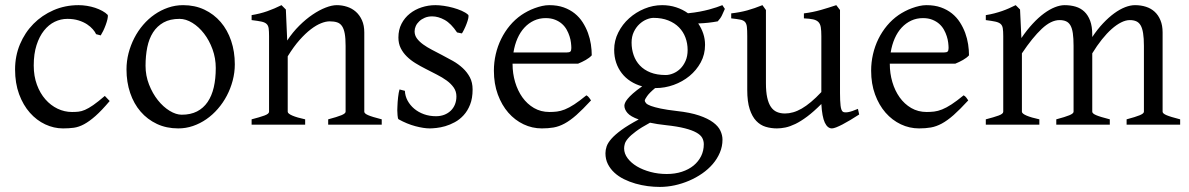

<svg xmlns="http://www.w3.org/2000/svg" viewBox="-20 -489 4663 753"><path d="M410.2 -92.8Q378.4 -55.2 354.2 -33.9Q330.1 -12.7 309.6 -1.7Q289.1 9.3 269.5 12Q250 14.6 227.1 14.6Q191.4 14.6 157.5 -1.2Q123.5 -17.1 97.2 -46.9Q70.8 -76.7 54.9 -119.6Q39.1 -162.6 39.1 -216.8Q39.1 -269.5 58.3 -315.4Q77.6 -361.3 111.1 -395.3Q144.5 -429.2 189.9 -449Q235.4 -468.8 288.1 -468.8Q304.2 -468.8 321 -466.1Q337.9 -463.4 353.3 -458.3Q368.7 -453.1 381.6 -446Q394.5 -439 402.8 -430.2Q403.8 -424.3 401.4 -413.6Q398.9 -402.8 394.5 -390.9Q390.1 -378.9 384.8 -367.9Q379.4 -356.9 375 -350.1L356.9 -355Q353 -363.8 344.2 -374Q335.4 -384.3 321.5 -393.6Q307.6 -402.8 288.3 -408.9Q269 -415 244.1 -415Q218.3 -415 194.6 -403.6Q170.9 -392.1 152.6 -369.1Q134.3 -346.2 123.3 -312Q112.3 -277.8 112.3 -231.9Q112.3 -190.4 124.8 -156.7Q137.2 -123 158 -99.4Q178.7 -75.7 205.8 -62.7Q232.9 -49.8 262.2 -49.8Q275.9 -49.8 287.6 -51Q299.3 -52.2 313.2 -58.1Q327.1 -64 345.5 -76.7Q363.8 -89.4 391.1 -112.8Z M826.2 -222.2Q826.2 -260.7 813.5 -295.7Q800.8 -330.6 780.3 -357.2Q759.8 -383.8 734.4 -399.4Q709 -415 684.1 -415Q647 -415 621.6 -400.9Q596.2 -386.7 580.3 -362.1Q564.5 -337.4 557.6 -303.7Q550.8 -270 550.8 -231Q550.8 -192.4 564.5 -157.5Q578.1 -122.6 599.1 -96.2Q620.1 -69.8 645.3 -54.4Q670.4 -39.1 692.9 -39.1Q727.5 -39.1 752.7 -52Q777.8 -64.9 794.2 -88.9Q810.5 -112.8 818.4 -146.5Q826.2 -180.2 826.2 -222.2ZM900.9 -236.8Q900.9 -204.6 892.6 -173.1Q884.3 -141.6 869.6 -113.8Q855 -85.9 834.5 -62.3Q814 -38.6 789.3 -21.5Q764.6 -4.4 736.8 5.1Q709 14.6 679.2 14.6Q632.8 14.6 595.5 -2.9Q558.1 -20.5 531.5 -51.3Q504.9 -82 490.5 -124.5Q476.1 -167 476.1 -216.8Q476.1 -249 484.1 -280.3Q492.2 -311.5 506.6 -339.6Q521 -367.7 541.3 -391.4Q561.5 -415 586.2 -432.1Q610.8 -449.2 639.2 -459Q667.5 -468.8 698.2 -468.8Q744.1 -468.8 781.5 -451.2Q818.8 -433.6 845.5 -402.6Q872.1 -371.6 886.5 -329.1Q900.9 -286.6 900.9 -236.8Z M1267.1 0V-21Q1302.2 -30.3 1318.8 -37.1Q1335.4 -43.9 1335.4 -50.8V-309.1Q1335.4 -338.9 1332 -357.4Q1328.6 -376 1321.3 -386.7Q1314 -397.5 1302 -401.4Q1290 -405.3 1272.9 -405.3Q1257.8 -405.3 1239.3 -397.9Q1220.7 -390.6 1199.5 -374.5Q1178.2 -358.4 1155 -332.3Q1131.8 -306.2 1108.4 -268.1V-50.8Q1108.4 -43.5 1126.7 -35.6Q1145 -27.8 1176.8 -21V0H966.8V-21Q999 -29.3 1017.1 -35.9Q1035.2 -42.5 1035.2 -50.8V-347.2Q1035.2 -366.2 1033.7 -377.4Q1032.2 -388.7 1025.6 -395Q1019 -401.4 1005.4 -404.3Q991.7 -407.2 966.8 -410.2V-429.7Q1000 -435.1 1028.3 -445.1Q1056.6 -455.1 1084 -468.8L1101.1 -451.7L1106.4 -330.1Q1127.9 -362.8 1153.8 -388.4Q1179.7 -414.1 1206.1 -431.9Q1232.4 -449.7 1257.1 -459.2Q1281.7 -468.8 1300.8 -468.8Q1321.8 -468.8 1341.3 -462.4Q1360.8 -456.1 1375.7 -442.9Q1390.6 -429.7 1399.7 -409.4Q1408.7 -389.2 1408.7 -361.8V-50.8Q1408.7 -43.9 1423.6 -37.4Q1438.5 -30.8 1477.1 -21V0Z M1833.5 -138.2Q1833.5 -103.5 1823.7 -78.9Q1814 -54.2 1798.3 -37.1Q1782.7 -20 1763.7 -9.8Q1744.6 0.5 1726.1 5.9Q1707.5 11.2 1691.2 12.9Q1674.8 14.6 1665.5 14.6Q1642.1 14.6 1609.1 5.9Q1576.2 -2.9 1543.5 -21Q1540 -22.5 1539.1 -37.1Q1538.1 -45.9 1538.1 -56.6Q1538.1 -63 1538.6 -70.3Q1539.1 -88.9 1541.3 -107.9Q1543.5 -127 1546.9 -138.2L1567.9 -132.8Q1568.8 -112.3 1578.6 -94.2Q1588.4 -76.2 1604.7 -62.5Q1621.1 -48.8 1642.8 -41Q1664.6 -33.2 1689.9 -33.2Q1707.5 -33.2 1722.2 -38.8Q1736.8 -44.4 1747.6 -54.7Q1758.3 -64.9 1764.2 -79.3Q1770 -93.8 1770 -110.8Q1770 -130.4 1759.5 -145.5Q1749 -160.6 1731.9 -173.1Q1714.8 -185.5 1693.1 -196.5Q1671.4 -207.5 1648.9 -219.2Q1628.4 -229.5 1609.4 -241.2Q1590.3 -252.9 1575.4 -267.6Q1560.5 -282.2 1551.5 -300.3Q1542.5 -318.4 1542.5 -341.8Q1542.5 -372.1 1554.7 -395.8Q1566.9 -419.4 1587.2 -435.5Q1607.4 -451.7 1633.5 -460.2Q1659.7 -468.8 1687.5 -468.8Q1702.6 -468.8 1720.9 -466.1Q1739.3 -463.4 1757.1 -458.5Q1774.9 -453.6 1790.5 -446.8Q1806.2 -439.9 1815.9 -431.2Q1818.8 -428.2 1816.7 -418Q1814.5 -407.7 1809.8 -395.5Q1805.2 -383.3 1799.8 -372.6Q1794.4 -361.8 1791.5 -357.9L1772.5 -361.8Q1749 -397 1723.9 -410.9Q1698.7 -424.8 1674.8 -424.8Q1658.7 -424.8 1646 -419.4Q1633.3 -414.1 1624.3 -405.5Q1615.2 -397 1610.6 -386.7Q1606 -376.5 1606 -366.2Q1606 -350.6 1615.2 -338.1Q1624.5 -325.7 1639.6 -314.7Q1654.8 -303.7 1674.1 -293.7Q1693.4 -283.7 1713.9 -272.9Q1734.9 -262.2 1756.3 -250Q1777.8 -237.8 1794.9 -221.9Q1812 -206.1 1822.8 -185.8Q1833.5 -165.5 1833.5 -138.2Z M2120.1 -418Q2095.2 -418 2074.2 -408.2Q2053.2 -398.4 2036.9 -380.9Q2020.5 -363.3 2009.5 -338.4Q1998.5 -313.5 1993.7 -283.2H2202.1Q2213.4 -283.2 2217 -286.9Q2220.7 -290.5 2220.7 -300.8Q2220.7 -309.6 2219.2 -321.8Q2217.8 -334 2213.6 -346.9Q2209.5 -359.9 2202.4 -372.6Q2195.3 -385.3 2184.1 -395.3Q2172.9 -405.3 2157 -411.6Q2141.1 -418 2120.1 -418ZM2300.8 -272Q2292 -262.2 2277.3 -253.9Q2262.7 -245.6 2247.1 -239.3H1990.2V-237.8Q1990.2 -201.2 2000.2 -167.2Q2010.3 -133.3 2028.8 -107.2Q2047.4 -81.1 2074.2 -65.4Q2101.1 -49.8 2134.8 -49.8Q2149.9 -49.8 2164.3 -51.5Q2178.7 -53.2 2195.3 -59.8Q2211.9 -66.4 2232.2 -79.6Q2252.4 -92.8 2279.8 -115.2Q2286.1 -111.8 2290.8 -105.5Q2295.4 -99.1 2297.9 -95.2Q2265.1 -59.6 2240.5 -37.8Q2215.8 -16.1 2194.1 -4.4Q2172.4 7.3 2151.1 11Q2129.9 14.6 2105 14.6Q2067.4 14.6 2033.4 -1.5Q1999.5 -17.6 1973.6 -47.1Q1947.8 -76.7 1932.4 -118.4Q1917 -160.2 1917 -211.9Q1917 -244.6 1924.3 -276.4Q1931.6 -308.1 1945.6 -336.4Q1959.5 -364.7 1979.5 -388.7Q1999.5 -412.6 2024.9 -430.2Q2035.6 -437.5 2049.1 -444.6Q2062.5 -451.7 2077.1 -457Q2091.8 -462.4 2106.2 -465.6Q2120.6 -468.8 2133.8 -468.8Q2166 -468.8 2190.7 -460Q2215.3 -451.2 2233.9 -436.3Q2252.4 -421.4 2265.1 -401.6Q2277.8 -381.8 2285.9 -359.9Q2293.9 -337.9 2297.4 -315.2Q2300.8 -292.5 2300.8 -272Z M2676.8 -293Q2676.8 -318.8 2668.2 -341.8Q2659.7 -364.7 2642.8 -381.8Q2626 -398.9 2600.8 -408.9Q2575.7 -418.9 2543 -418.9Q2530.8 -418.9 2515.9 -412.8Q2501 -406.7 2487.8 -394.5Q2474.6 -382.3 2465.8 -364Q2457 -345.7 2457 -321.8Q2457 -295.9 2465.1 -272.7Q2473.1 -249.5 2489.5 -232.2Q2505.9 -214.8 2531 -204.8Q2556.2 -194.8 2590.8 -194.8Q2605 -194.8 2620.4 -201.2Q2635.7 -207.5 2648.2 -219.7Q2660.6 -231.9 2668.7 -250.2Q2676.8 -268.6 2676.8 -293ZM2592.8 2Q2574.2 0 2558.6 -2.4Q2543 -4.9 2529.3 -7.8Q2494.1 11.2 2473.9 26.4Q2453.6 41.5 2443.4 53.5Q2433.1 65.4 2430.4 75.2Q2427.7 85 2427.7 92.8Q2427.7 113.3 2441.4 131.6Q2455.1 149.9 2478 163.6Q2501 177.2 2531.2 185.3Q2561.5 193.4 2594.7 193.4Q2627.4 193.4 2654.3 184.6Q2681.2 175.8 2700.2 160.2Q2719.2 144.5 2729.7 123.3Q2740.2 102.1 2740.2 76.7Q2740.2 63 2733.9 51.5Q2727.5 40 2710.9 30.8Q2694.3 21.5 2665.8 14.2Q2637.2 6.8 2592.8 2ZM2745.1 -313Q2745.1 -275.4 2728.3 -244.4Q2711.4 -213.4 2684.1 -190.9Q2656.7 -168.5 2622.1 -156Q2587.4 -143.6 2551.8 -143.6H2549.3Q2526.4 -124.5 2517.6 -111.6Q2508.8 -98.6 2508.8 -95.7Q2508.8 -89.8 2513.9 -84.2Q2519 -78.6 2533 -73.5Q2546.9 -68.4 2571.3 -63.2Q2595.7 -58.1 2633.8 -53.7Q2687 -47.9 2721.7 -36.1Q2756.3 -24.4 2776.9 -9Q2797.4 6.3 2805.4 23.9Q2813.5 41.5 2813.5 58.6Q2813.5 85.4 2803.2 109.6Q2793 133.8 2775.4 154.3Q2757.8 174.8 2733.9 191.4Q2710 208 2682.6 219.7Q2655.3 231.4 2626 237.8Q2596.7 244.1 2567.9 244.1Q2544.9 244.1 2520.5 241Q2496.1 237.8 2472.2 231Q2448.2 224.1 2427 213.6Q2405.8 203.1 2389.6 188.2Q2373.5 173.3 2364 154.5Q2354.5 135.7 2354.5 111.8Q2354.5 99.1 2359.1 85.2Q2363.8 71.3 2377.9 55.2Q2392.1 39.1 2417.5 20.5Q2442.9 2 2484.9 -20.5Q2453.1 -31.7 2440.9 -45.9Q2428.7 -60.1 2428.7 -74.7Q2428.7 -78.6 2431.2 -85.2Q2433.6 -91.8 2441.2 -101.1Q2448.7 -110.4 2462.4 -122.6Q2476.1 -134.8 2498.5 -150.4Q2473.6 -157.2 2453.4 -170.2Q2433.1 -183.1 2418.7 -201.7Q2404.3 -220.2 2396.5 -243.4Q2388.7 -266.6 2388.7 -293.9Q2388.7 -329.6 2404.8 -361.6Q2420.9 -393.6 2447.3 -417.2Q2473.6 -440.9 2507.3 -454.8Q2541 -468.8 2576.7 -468.8Q2606 -468.8 2631.6 -460.4Q2657.2 -452.1 2678.2 -437Q2703.6 -439.5 2724.1 -443.4Q2744.6 -447.3 2761 -451.7Q2777.3 -456.1 2790 -460.4Q2802.7 -464.8 2813 -468.8L2822.8 -454.1Q2816.9 -440.4 2811.5 -429Q2806.2 -417.5 2794.9 -405.3Q2776.4 -401.9 2758.5 -399.9Q2740.7 -397.9 2718.3 -397Q2731 -378.4 2738 -357.4Q2745.1 -336.4 2745.1 -313Z M3349.6 -40Q3331.5 -28.3 3314.9 -18.3Q3298.3 -8.3 3284.2 -1Q3270 6.3 3259.3 10.5Q3248.5 14.6 3242.7 14.6Q3225.6 14.6 3214.8 -8.1Q3204.1 -30.8 3201.2 -81.1Q3170.9 -50.8 3145.8 -32Q3120.6 -13.2 3099.4 -2.9Q3078.1 7.3 3060.3 11Q3042.5 14.6 3026.9 14.6Q3003.9 14.6 2982.9 8.3Q2961.9 2 2945.8 -14.9Q2929.7 -31.7 2920.2 -61Q2910.6 -90.3 2910.6 -136.2V-347.2Q2910.6 -370.6 2909.2 -383.5Q2907.7 -396.5 2901.6 -403.1Q2895.5 -409.7 2882.8 -412.1Q2870.1 -414.6 2847.7 -417V-436.5Q2865.2 -438.5 2880.6 -441.4Q2896 -444.3 2910.4 -448.2Q2924.8 -452.1 2939.5 -457.3Q2954.1 -462.4 2970.2 -468.8L2983.9 -449.7V-163.1Q2983.9 -128.9 2989 -106Q2994.1 -83 3003.7 -69.3Q3013.2 -55.7 3027.1 -49.8Q3041 -43.9 3058.6 -43.9Q3074.2 -43.9 3090.6 -48.6Q3106.9 -53.2 3124.3 -63.2Q3141.6 -73.2 3160.6 -89.1Q3179.7 -105 3201.2 -127.9V-347.2Q3201.2 -369.1 3199 -382.3Q3196.8 -395.5 3189.5 -402.8Q3182.1 -410.2 3168.7 -413.1Q3155.3 -416 3132.8 -417V-436.5Q3168 -440.9 3200.2 -450.2Q3232.4 -459.5 3259.8 -468.8L3274.4 -449.7V-124Q3274.4 -93.8 3276.6 -74.7Q3278.8 -55.7 3285.6 -50.8Q3291.5 -46.9 3305.7 -49.1Q3319.8 -51.3 3344.7 -62Z M3599.6 -418Q3574.7 -418 3553.7 -408.2Q3532.7 -398.4 3516.4 -380.9Q3500 -363.3 3489 -338.4Q3478 -313.5 3473.1 -283.2H3681.6Q3692.9 -283.2 3696.5 -286.9Q3700.2 -290.5 3700.2 -300.8Q3700.2 -309.6 3698.7 -321.8Q3697.3 -334 3693.1 -346.9Q3689 -359.9 3681.9 -372.6Q3674.8 -385.3 3663.6 -395.3Q3652.3 -405.3 3636.5 -411.6Q3620.6 -418 3599.6 -418ZM3780.3 -272Q3771.5 -262.2 3756.8 -253.9Q3742.2 -245.6 3726.6 -239.3H3469.7V-237.8Q3469.7 -201.2 3479.7 -167.2Q3489.7 -133.3 3508.3 -107.2Q3526.9 -81.1 3553.7 -65.4Q3580.6 -49.8 3614.3 -49.8Q3629.4 -49.8 3643.8 -51.5Q3658.2 -53.2 3674.8 -59.8Q3691.4 -66.4 3711.7 -79.6Q3731.9 -92.8 3759.3 -115.2Q3765.6 -111.8 3770.3 -105.5Q3774.9 -99.1 3777.3 -95.2Q3744.6 -59.6 3720 -37.8Q3695.3 -16.1 3673.6 -4.4Q3651.9 7.3 3630.6 11Q3609.4 14.6 3584.5 14.6Q3546.9 14.6 3512.9 -1.5Q3479 -17.6 3453.1 -47.1Q3427.2 -76.7 3411.9 -118.4Q3396.5 -160.2 3396.5 -211.9Q3396.5 -244.6 3403.8 -276.4Q3411.1 -308.1 3425 -336.4Q3439 -364.7 3459 -388.7Q3479 -412.6 3504.4 -430.2Q3515.1 -437.5 3528.6 -444.6Q3542 -451.7 3556.6 -457Q3571.3 -462.4 3585.7 -465.6Q3600.1 -468.8 3613.3 -468.8Q3645.5 -468.8 3670.2 -460Q3694.8 -451.2 3713.4 -436.3Q3731.9 -421.4 3744.6 -401.6Q3757.3 -381.8 3765.4 -359.9Q3773.4 -337.9 3776.9 -315.2Q3780.3 -292.5 3780.3 -272Z M4398.4 0V-21Q4433.6 -30.3 4450 -37.1Q4466.3 -43.9 4466.3 -50.8V-309.1Q4466.3 -338.9 4463.1 -358.6Q4460 -378.4 4453.4 -389.6Q4446.8 -400.9 4436.3 -405.5Q4425.8 -410.2 4411.1 -410.2Q4395 -410.2 4377 -401.1Q4358.9 -392.1 4339.8 -375.2Q4320.8 -358.4 4301.5 -334.2Q4282.2 -310.1 4263.7 -279.8V-50.8Q4263.7 -43.9 4278.8 -37.4Q4293.9 -30.8 4332.5 -21V0H4122.6V-21Q4157.7 -30.3 4174.1 -37.1Q4190.4 -43.9 4190.4 -50.8V-309.1Q4190.4 -338.9 4187.5 -358.6Q4184.6 -378.4 4178 -389.6Q4171.4 -400.9 4160.9 -405.5Q4150.4 -410.2 4135.3 -410.2Q4102.1 -410.2 4065.7 -376Q4029.3 -341.8 3987.8 -279.8V-50.8Q3987.8 -43.5 4006.1 -35.6Q4024.4 -27.8 4056.2 -21V0H3846.2V-21Q3878.4 -29.3 3896.5 -35.9Q3914.6 -42.5 3914.6 -50.8V-347.2Q3914.6 -366.7 3912.8 -377.9Q3911.1 -389.2 3904.1 -395.3Q3897 -401.4 3883.3 -404.3Q3869.6 -407.2 3846.2 -410.2V-429.7Q3864.7 -432.6 3880.4 -436.8Q3896 -440.9 3910.2 -445.8Q3924.3 -450.7 3937.3 -456.5Q3950.2 -462.4 3963.4 -468.8L3980.5 -451.7L3985.8 -339.8Q4007.8 -372.1 4030.3 -396.2Q4052.7 -420.4 4074.7 -436.5Q4096.7 -452.6 4117.2 -460.7Q4137.7 -468.8 4155.3 -468.8Q4178.7 -468.8 4198.5 -462.9Q4218.3 -457 4232.7 -443.4Q4247.1 -429.7 4255.4 -407.7Q4263.7 -385.7 4263.7 -353V-343.8Q4284.2 -374.5 4306.2 -397.7Q4328.1 -420.9 4349.9 -436.8Q4371.6 -452.6 4392.3 -460.7Q4413.1 -468.8 4431.2 -468.8Q4454.6 -468.8 4474.4 -462.4Q4494.1 -456.1 4508.5 -442.9Q4522.9 -429.7 4531.2 -409.4Q4539.6 -389.2 4539.6 -361.8V-50.8Q4539.6 -43.9 4554.7 -37.4Q4569.8 -30.8 4608.4 -21V0Z"/></svg>

Font: Akkhara
Style: Regular
Weight: 400
Designer: J. Victor Gaultney
Version: Version 1.00 June 13, 2006, initial release